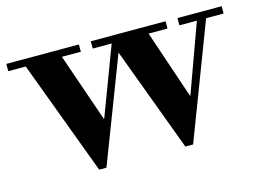

<svg xmlns="http://www.w3.org/2000/svg" viewBox="-74 -621 1038 764"><g transform="rotate(-15 444.5 -239.0)"><path d="M249 12 73 -460H1V-490H300V-460H222L319 -179H321L427 -460H349V-490H657V-460H579L674 -179H676L778 -460H706V-490H888V-460H816L636 12H604L444 -418L279 12Z"/></g></svg>

Font: Justus
Style: Bold
Weight: 700
Version: Version 001.001